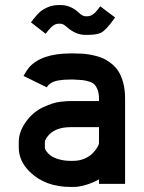

<svg xmlns="http://www.w3.org/2000/svg" viewBox="-20 -722 565 754"><path d="M267.6 -90.3Q291.5 -90.3 312 -99.1Q332.5 -107.9 344.2 -120.4Q356 -132.8 362.3 -143.6Q368.7 -154.3 368.7 -160.6V-222.7H257.8Q191.9 -222.7 164.1 -182.6Q156.2 -171.4 156.2 -164.6V-142.1Q156.2 -136.7 161.6 -128.7Q167 -120.6 178 -111.8Q189 -103 210.2 -96.7Q231.4 -90.3 257.8 -90.3ZM72.3 -423.8Q86.4 -448.2 93.3 -456.1Q141.6 -512.2 257.8 -512.2H267.6Q287.6 -512.2 303.7 -511.2Q319.8 -510.3 341.8 -505.9Q363.8 -501.5 380.9 -494.4Q397.9 -487.3 415.5 -473.9Q433.1 -460.4 444.8 -442.4Q456.5 -424.3 463.9 -397Q471.2 -369.6 471.2 -335.4V0H368.7V-17.6Q345.2 -4.4 320.1 3.2Q294.9 10.7 281.2 11.7L267.6 12.2H257.8Q158.2 12.2 97.2 -46.9Q53.7 -89.8 53.7 -142.1V-164.6Q53.7 -203.1 80.1 -241.2Q93.8 -261.2 111.8 -276.6Q129.9 -292 148.7 -300.5Q167.5 -309.1 183.6 -314.7Q199.7 -320.3 217 -322.3Q234.4 -324.2 241.9 -324.7Q249.5 -325.2 257.8 -325.2H368.7V-335.4Q368.7 -355.5 363.3 -369.4Q357.9 -383.3 350.6 -390.6Q343.3 -397.9 328.1 -402.3Q313 -406.7 301.3 -407.7Q289.6 -408.7 267.6 -409.7H257.8Q230.5 -409.7 211.7 -406.5Q192.9 -403.3 183.3 -397.5Q173.8 -391.6 170.4 -388.2Q167 -384.8 164.1 -378.9ZM111.3 -647Q125 -664.1 135.7 -674.1Q146.5 -684.1 166.3 -693.1Q186 -702.1 209.5 -702.1H217.3Q255.9 -702.1 286.1 -675.3L295.4 -667Q306.6 -658.2 315.4 -658.2H323.7Q344.7 -658.2 365.2 -686L373.5 -697.3L432.1 -653.3L423.8 -642.1Q396 -604.5 379.2 -594.7Q362.3 -585 323.7 -585H315.4Q279.3 -585 246.6 -612.3L237.3 -620.1Q226.6 -628.9 217.3 -628.9H209.5Q190.4 -628.9 168.9 -601.6L159.2 -589.4L101.6 -634.3Z"/></svg>

Font: Anka/Coder Condensed
Style: Bold
Weight: 700
Width: 4
Monospace: yes
Version: Version 001.100